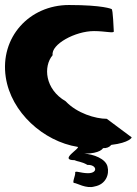

<svg xmlns="http://www.w3.org/2000/svg" viewBox="-36 -588 545 766"><path d="M-13 -280C8 -140 137 -24 274 -2C286 3 197 51 261 51C273 57 289 56 313 70C350 68 357 103 315 103C286 103 262 91 264 101C266 111 250 142 260 142C270 142 308 166 341 156C386 148 401 108 393 77C386 45 336 27 300 25C365 25 375 3 375 3C389 4 401 -1 408 -10C479 -18 494 -41 488 -41L390 -114C345 -114 271 -136 226 -184C143 -232 136 -323 174 -368C167 -411 264 -464 339 -464C384 -464 419 -454 418 -463C417 -472 415 -552 409 -552C409 -552 376 -568 239 -568C81 -568 -37 -439 -13 -280Z"/></svg>

Font: Ampere
Style: SCRevIta
Weight: 400
Version: Version 1